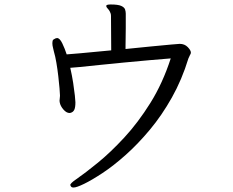

<svg xmlns="http://www.w3.org/2000/svg" viewBox="-20 -777 1040 858"><path d="M476 -705Q476 -712 474.5 -716.5Q473 -721 471 -725Q467 -733 461 -739Q455 -745 455 -750V-752Q457 -757 475 -757Q508 -757 522 -750.5Q536 -744 539 -734.5Q542 -725 542 -716V-702Q542 -702 542 -687.5Q542 -673 542 -651.5Q542 -630 541.5 -609Q541 -588 541 -573Q541 -558 541 -558Q601 -564 655.5 -569.5Q710 -575 745.5 -578Q781 -581 783 -581Q805 -581 819 -566.5Q833 -552 833 -542Q833 -539 832 -536.5Q831 -534 829 -531Q825 -524 822 -516Q793 -421 748 -341Q703 -261 649.5 -197Q596 -133 541.5 -84.5Q487 -36 438.5 -4Q390 28 356 44.5Q322 61 309 61Q300 61 297 56Q294 51 294 50Q294 42 322 23Q361 -4 417.5 -50Q474 -96 535.5 -162.5Q597 -229 652 -317Q707 -405 743 -516Q703 -513 647.5 -508Q592 -503 533.5 -497.5Q475 -492 423 -486.5Q371 -481 336 -477.5Q301 -474 294 -474Q302 -439 307 -406.5Q312 -374 314.5 -350.5Q317 -327 317 -320Q317 -297 312 -286.5Q307 -276 296 -273Q295 -273 294 -272.5Q293 -272 291 -272Q277 -272 263.5 -287.5Q250 -303 247 -319Q247 -321 246.5 -323Q246 -325 246 -326Q246 -331 247 -337Q248 -343 248 -348V-351Q248 -359 246 -382.5Q244 -406 240.5 -436.5Q237 -467 232 -496.5Q227 -526 221 -546Q220 -552 217 -563Q214 -574 214 -584Q214 -589 215 -594Q216 -599 220 -601Q229 -607 235 -607Q247 -607 258.5 -583Q270 -559 278 -534Q292 -535 339 -539Q386 -543 477 -552Z"/></svg>

Font: Moon Stars Kai T HW
Style: Regular
Weight: 400
Designer: GuiWonder
Version: Version 1.101